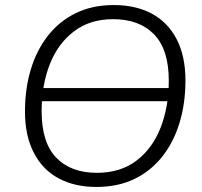

<svg xmlns="http://www.w3.org/2000/svg" viewBox="-20 -733 799 761"><path d="M114 -332 122 -384H687L678 -332ZM362 8Q276 8 212.5 -26Q149 -60 114 -127.5Q79 -195 79 -291Q79 -381 102 -457.5Q125 -534 170 -591.5Q215 -649 280.5 -681Q346 -713 431 -713Q518 -713 581.5 -679Q645 -645 680 -578Q715 -511 715 -414Q715 -324 692 -247.5Q669 -171 624 -113.5Q579 -56 513.5 -24Q448 8 362 8ZM364 -48Q457 -48 520.5 -96Q584 -144 616.5 -227Q649 -310 649 -413Q649 -537 590.5 -597Q532 -657 428 -657Q337 -657 273.5 -609Q210 -561 177.5 -478.5Q145 -396 145 -292Q145 -168 203 -108Q261 -48 364 -48Z"/></svg>

Font: Nunito Sans 12pt Light
Style: Italic
Weight: 300
Italic angle: -9°
Designer: Vernon Adams
Foundry: Vernon Adams
Version: Version 3.101;gftools[0.9.27]